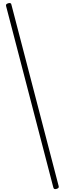

<svg xmlns="http://www.w3.org/2000/svg" viewBox="-20 -1197 436 1293"><path d="M361 75Q351 78 346 75.5Q341 73 339 65L21 -1156Q19 -1164 22.5 -1168Q26 -1172 35 -1175Q45 -1178 50.5 -1175.5Q56 -1173 57 -1165L375 56Q377 63 374 67.5Q371 72 361 75Z"/></svg>

Font: Playwrite FR Moderne Thin
Style: Regular
Weight: 250
Version: Version 1.002